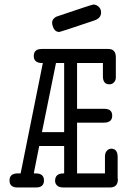

<svg xmlns="http://www.w3.org/2000/svg" viewBox="-20 -827 565 847"><path d="M210 -727Q210 -737 216.5 -744Q223 -751 227.5 -753Q232 -755 242 -758Q386 -807 392 -807Q405 -807 415.5 -797Q426 -787 426 -772Q426 -746 394 -736Q246 -686 242 -686Q225 -686 217.5 -700.5Q210 -715 210 -727ZM58 -62H71L169 -549H166Q129 -549 129 -580Q129 -611 164 -611H458Q491 -611 491 -574V-490Q492 -474 483.5 -464.5Q475 -455 463 -455Q435 -455 434 -488V-549H320V-347H440Q475 -347 475 -317Q475 -286 439 -286H320V-62H443V-136Q443 -153 451.5 -162Q460 -171 471 -171Q499 -171 499 -134V-42Q499 -41 499.5 -39Q500 -37 500 -36Q500 0 465 0H259Q241 0 232 -8.5Q223 -17 223 -29Q223 -62 260 -62H263V-183H153L129 -62H138Q174 -62 174 -31Q174 0 139 0H57Q22 0 22 -31Q22 -62 58 -62ZM165 -244H263V-549H227Z"/></svg>

Font: CMU Typewriter Text
Style: Regular
Weight: 500
Monospace: yes
Version: Version 0.7.0